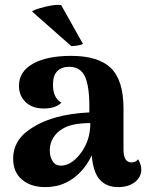

<svg xmlns="http://www.w3.org/2000/svg" viewBox="-20 -761 608 791"><path d="M466.8 9.8Q418.5 9.8 391.1 -20.8Q363.8 -51.3 357.9 -121.1Q330.1 -61.5 281 -25.9Q231.9 9.8 166 9.8Q106.9 9.8 70.6 -21Q34.2 -51.8 34.2 -107.9Q34.2 -142.6 49.3 -171.1Q64.5 -199.7 91.1 -219.7Q117.7 -239.7 146.2 -253.4Q174.8 -267.1 209 -276.9Q268.6 -293.9 348.1 -297.9V-323.2Q348.1 -407.2 329.6 -446.5Q311 -485.8 265.1 -485.8Q233.9 -485.8 216.1 -468Q198.2 -450.2 198.2 -412.1Q198.2 -357.9 232.9 -337.9Q209 -314 160.2 -314Q112.8 -314 85.4 -340.6Q58.1 -367.2 58.1 -407.2Q58.1 -466.3 115.7 -498.5Q173.3 -530.8 272.9 -530.8Q385.7 -530.8 437.3 -480.2Q488.8 -429.7 488.8 -314V-145Q488.8 -91.8 522 -91.8Q539.6 -91.8 548.8 -105Q562 -84 562 -62Q562 -31.7 535.9 -11Q509.8 9.8 466.8 9.8ZM111.8 -713.9Q121.6 -722.2 165.5 -732.9Q209.5 -743.7 231.9 -740.2L321.8 -580.1Q310.5 -573.2 273.9 -570.8ZM237.8 -79.1Q278.8 -83 315.4 -133.8Q352.1 -184.6 352.1 -253.9Q277.8 -253.9 240.2 -231.9Q214.8 -217.8 200 -194.3Q185.1 -170.9 185.1 -142.1Q185.1 -113.3 198.2 -94.7Q211.4 -76.2 237.8 -79.1Z"/></svg>

Font: Arima
Style: Bold
Weight: 700
Designer: Joana Correia and Natanael Gama
Foundry: NDISCOVER
Version: Version 1.100;Glyphs 3.1.2 (3151)